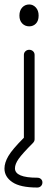

<svg xmlns="http://www.w3.org/2000/svg" viewBox="-37 -619 245 860"><path d="M130 221Q54 221 18.5 197Q-17 173 -17 136Q-17 110 0.5 80Q18 50 70 -2V-373Q70 -383 77 -389.5Q84 -396 94 -396Q104 -396 111 -389.5Q118 -383 118 -373V5Q118 14 110 22Q63 69 46.5 92.5Q30 116 30 135Q30 177 130 177Q140 177 146.5 183Q153 189 153 198Q153 208 146.5 214.5Q140 221 130 221ZM94 -501Q75 -501 62.5 -514Q50 -527 50 -549Q50 -572 62.5 -585.5Q75 -599 94 -599Q111 -599 123.5 -585.5Q136 -572 136 -549Q136 -526 124 -513.5Q112 -501 94 -501Z"/></svg>

Font: Hoogli
Style: Regular
Weight: 400
Designer: Anand Singh Naorem
Foundry: Brand New Type
Version: Version 1.00 b007